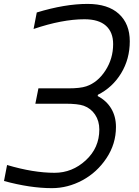

<svg xmlns="http://www.w3.org/2000/svg" viewBox="-23 -947 709 977"><path d="M474 -458.3Q518.9 -434.9 543 -394.5Q567.1 -354.2 567.1 -300.8Q567.1 -214.8 518.9 -142.3Q470.7 -69.7 396.2 -29.6Q321.6 10.4 240.9 10.4Q130.9 10.4 -2.6 -26L13 -107.4Q146.5 -67.7 254.6 -67.7Q344.4 -67.7 413.4 -131.2Q482.4 -194.7 482.4 -287.8Q482.4 -331.4 460.9 -363.6Q439.5 -395.8 403 -408.9Q373.7 -419.3 307.9 -419.3H156.9L172.5 -497.4H324.2Q385.4 -497.4 416 -507.8Q474 -527.3 513.3 -587.9Q552.7 -648.4 552.7 -722.7Q552.7 -783.2 516 -816.1Q479.2 -849 406.9 -849Q293.6 -849 147.8 -799.5L164.1 -883.5Q307.3 -927.1 422.5 -927.1Q526.7 -927.1 582 -876.3Q637.4 -825.5 637.4 -737Q637.4 -646.5 593.4 -574.2Q549.5 -502 475.3 -464.8Z"/></svg>

Font: Monoid
Style: Italic
Weight: 400
Width: 4
Italic angle: -11°
Monospace: yes
Version: Version 0.61